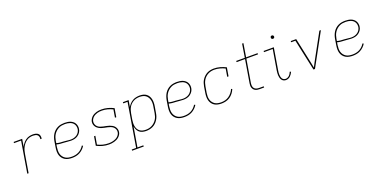

<svg xmlns="http://www.w3.org/2000/svg" viewBox="-16 -1707 5732 2893"><g transform="rotate(-20 2850.0 -260.0)"><path d="M143 0 226 -501H113V-520H250L230 -398Q242 -425 261.5 -450Q281 -475 306.5 -493.5Q332 -512 362 -520Q392 -528 421 -528Q444 -528 466.5 -523Q489 -518 505.5 -504Q522 -490 526.5 -467.5Q531 -445 527 -421H506Q510 -441 505.5 -459.5Q501 -478 487.5 -489.5Q474 -501 455.5 -505Q437 -509 418 -509Q391 -509 364.5 -502Q338 -495 314.5 -478.5Q291 -462 273 -439.5Q255 -417 242.5 -392.5Q230 -368 223 -341.5Q216 -315 212 -289L164 0Z M863 8Q833 8 803.5 2.5Q774 -3 749.5 -17.5Q725 -32 707.5 -54.5Q690 -77 682 -104.5Q674 -132 674 -162.5Q674 -193 679 -223L695 -323Q700 -351 709.5 -378Q719 -405 734.5 -429.5Q750 -454 772 -474Q794 -494 821 -506.5Q848 -519 875.5 -523.5Q903 -528 930 -528Q955 -528 978.5 -524.5Q1002 -521 1023 -513Q1044 -505 1062 -490.5Q1080 -476 1091 -456.5Q1102 -437 1106 -414Q1110 -391 1106 -367Q1102 -339 1085.5 -314Q1069 -289 1044.5 -272Q1020 -255 992 -248.5Q964 -242 936 -242Q907 -242 878.5 -245.5Q850 -249 820.5 -250Q791 -251 762.5 -253.5Q734 -256 706 -264L699 -220Q695 -193 695 -166Q695 -139 702 -114Q709 -89 724.5 -68.5Q740 -48 761.5 -34.5Q783 -21 809.5 -16Q836 -11 864 -11Q892 -11 920 -16.5Q948 -22 974.5 -35.5Q1001 -49 1023 -70.5Q1045 -92 1060 -117L1077 -108Q1061 -81 1036.5 -57.5Q1012 -34 983.5 -19Q955 -4 924 2Q893 8 863 8ZM938 -259Q962 -259 986.5 -265.5Q1011 -272 1032.5 -286.5Q1054 -301 1068 -323Q1082 -345 1086 -369Q1089 -390 1085.5 -410.5Q1082 -431 1072 -448Q1062 -465 1046.5 -477Q1031 -489 1012 -496Q993 -503 972.5 -506Q952 -509 931 -509Q906 -509 880.5 -505Q855 -501 831 -489Q807 -477 786.5 -458.5Q766 -440 751.5 -417.5Q737 -395 728.5 -370Q720 -345 716 -320L710 -283Q736 -275 765 -272.5Q794 -270 823 -269Q852 -268 880.5 -263.5Q909 -259 938 -259Z M1453 8Q1400 8 1350.5 -5.5Q1301 -19 1257 -42L1281 -186H1302L1279 -53Q1319 -33 1363 -22Q1407 -11 1454 -11Q1472 -11 1490.5 -13Q1509 -15 1527.5 -20Q1546 -25 1564.5 -33.5Q1583 -42 1598 -55Q1613 -68 1623.5 -85Q1634 -102 1637 -121Q1641 -146 1632 -168.5Q1623 -191 1605.5 -206Q1588 -221 1566 -229.5Q1544 -238 1520.5 -243Q1497 -248 1473 -252.5Q1449 -257 1426.5 -264.5Q1404 -272 1384 -284Q1364 -296 1349 -313.5Q1334 -331 1327 -354.5Q1320 -378 1324 -403Q1328 -423 1338.5 -442Q1349 -461 1365 -476Q1381 -491 1400 -501Q1419 -511 1439.5 -517Q1460 -523 1480.5 -525.5Q1501 -528 1521 -528Q1574 -528 1623.5 -514.5Q1673 -501 1717 -478L1694 -341H1673L1694 -467Q1654 -486 1610.5 -497.5Q1567 -509 1521 -509Q1503 -509 1485 -507Q1467 -505 1449 -500Q1431 -495 1413.5 -486Q1396 -477 1382 -464.5Q1368 -452 1358 -435Q1348 -418 1345 -400Q1341 -375 1349.5 -352.5Q1358 -330 1375 -314.5Q1392 -299 1414.5 -290.5Q1437 -282 1461 -277Q1485 -272 1508.5 -267.5Q1532 -263 1554.5 -255.5Q1577 -248 1597.5 -236.5Q1618 -225 1632.5 -207Q1647 -189 1654 -166Q1661 -143 1657 -118Q1654 -97 1642.5 -77.5Q1631 -58 1614 -43Q1597 -28 1577.5 -18.5Q1558 -9 1537 -3Q1516 3 1495 5.5Q1474 8 1453 8Z M1746 215V196H1817L1933 -501H1865V-520H1957L1939 -415Q1954 -441 1975 -463.5Q1996 -486 2022.5 -501Q2049 -516 2078 -522Q2107 -528 2135 -528Q2164 -528 2191.5 -521.5Q2219 -515 2240.5 -499Q2262 -483 2275.5 -460Q2289 -437 2295 -410Q2301 -383 2300.5 -354Q2300 -325 2295 -297L2278 -197Q2274 -170 2265 -143.5Q2256 -117 2240.5 -92.5Q2225 -68 2203.5 -48Q2182 -28 2156.5 -15.5Q2131 -3 2103.5 2.5Q2076 8 2049 8Q2019 8 1991 1Q1963 -6 1942 -23.5Q1921 -41 1908.5 -66.5Q1896 -92 1891 -120L1838 196H1932L1933 215ZM2049 -11Q2074 -11 2099 -16Q2124 -21 2147 -33Q2170 -45 2190 -63.5Q2210 -82 2224 -104Q2238 -126 2246 -150.5Q2254 -175 2258 -200L2274 -300Q2279 -326 2279.5 -352Q2280 -378 2274.5 -402.5Q2269 -427 2256 -448Q2243 -469 2224 -483Q2205 -497 2180 -503Q2155 -509 2129 -509Q2105 -509 2080 -504Q2055 -499 2032 -487Q2009 -475 1989.5 -456.5Q1970 -438 1957 -416Q1944 -394 1936 -369.5Q1928 -345 1924 -321L1907 -221Q1903 -195 1902.5 -169.5Q1902 -144 1906.5 -119.5Q1911 -95 1923 -73.5Q1935 -52 1954.5 -37.5Q1974 -23 1998.5 -17Q2023 -11 2049 -11Z M2663 8Q2633 8 2603.5 2.5Q2574 -3 2549.5 -17.5Q2525 -32 2507.5 -54.5Q2490 -77 2482 -104.5Q2474 -132 2474 -162.5Q2474 -193 2479 -223L2495 -323Q2500 -351 2509.5 -378Q2519 -405 2534.5 -429.5Q2550 -454 2572 -474Q2594 -494 2621 -506.5Q2648 -519 2675.5 -523.5Q2703 -528 2730 -528Q2755 -528 2778.5 -524.5Q2802 -521 2823 -513Q2844 -505 2862 -490.5Q2880 -476 2891 -456.5Q2902 -437 2906 -414Q2910 -391 2906 -367Q2902 -339 2885.5 -314Q2869 -289 2844.5 -272Q2820 -255 2792 -248.5Q2764 -242 2736 -242Q2707 -242 2678.5 -245.5Q2650 -249 2620.5 -250Q2591 -251 2562.5 -253.5Q2534 -256 2506 -264L2499 -220Q2495 -193 2495 -166Q2495 -139 2502 -114Q2509 -89 2524.5 -68.5Q2540 -48 2561.5 -34.5Q2583 -21 2609.5 -16Q2636 -11 2664 -11Q2692 -11 2720 -16.5Q2748 -22 2774.5 -35.5Q2801 -49 2823 -70.5Q2845 -92 2860 -117L2877 -108Q2861 -81 2836.5 -57.5Q2812 -34 2783.5 -19Q2755 -4 2724 2Q2693 8 2663 8ZM2738 -259Q2762 -259 2786.5 -265.5Q2811 -272 2832.5 -286.5Q2854 -301 2868 -323Q2882 -345 2886 -369Q2889 -390 2885.5 -410.5Q2882 -431 2872 -448Q2862 -465 2846.5 -477Q2831 -489 2812 -496Q2793 -503 2772.5 -506Q2752 -509 2731 -509Q2706 -509 2680.5 -505Q2655 -501 2631 -489Q2607 -477 2586.5 -458.5Q2566 -440 2551.5 -417.5Q2537 -395 2528.5 -370Q2520 -345 2516 -320L2510 -283Q2536 -275 2565 -272.5Q2594 -270 2623 -269Q2652 -268 2680.5 -263.5Q2709 -259 2738 -259Z M3257 8Q3227 8 3198 2Q3169 -4 3145.5 -18.5Q3122 -33 3105.5 -56Q3089 -79 3081.5 -106.5Q3074 -134 3074 -163.5Q3074 -193 3079 -223L3095 -323Q3100 -350 3108.5 -376.5Q3117 -403 3133 -427.5Q3149 -452 3170.5 -472Q3192 -492 3217 -504.5Q3242 -517 3269.5 -522.5Q3297 -528 3324 -528Q3376 -528 3424.5 -514Q3473 -500 3517 -478L3494 -341H3473L3494 -467Q3455 -486 3412.5 -497.5Q3370 -509 3325 -509Q3300 -509 3275 -504Q3250 -499 3226.5 -487Q3203 -475 3183 -456.5Q3163 -438 3149.5 -415.5Q3136 -393 3128 -369Q3120 -345 3116 -320L3099 -220Q3095 -193 3094.5 -166.5Q3094 -140 3101 -115Q3108 -90 3122.5 -69.5Q3137 -49 3157.5 -35.5Q3178 -22 3204.5 -16.5Q3231 -11 3258 -11Q3289 -11 3321 -19Q3353 -27 3381 -46Q3409 -65 3431 -92.5Q3453 -120 3465 -150L3482 -143Q3469 -110 3446 -80Q3423 -50 3392.5 -29.5Q3362 -9 3326.5 -0.5Q3291 8 3257 8Z M3868 0Q3850 0 3832.5 -3Q3815 -6 3800 -14Q3785 -22 3774.5 -35Q3764 -48 3758.5 -64Q3753 -80 3753 -98Q3753 -116 3756 -134L3817 -501H3682V-520H3820L3855 -735H3876L3841 -520H4025V-501H3838L3776 -131Q3773 -108 3775 -86.5Q3777 -65 3790 -48.5Q3803 -32 3824 -25.5Q3845 -19 3867 -19H3941V0Z M4290 8Q4270 8 4252.5 -0.5Q4235 -9 4224 -24.5Q4213 -40 4208 -59Q4203 -78 4201.5 -97.5Q4200 -117 4202 -137.5Q4204 -158 4207 -179L4261 -501H4122L4121 -520H4285L4228 -176Q4225 -158 4223 -140.5Q4221 -123 4221.5 -106Q4222 -89 4225.5 -72.5Q4229 -56 4236.5 -42Q4244 -28 4259 -19.5Q4274 -11 4291 -11Q4307 -11 4322.5 -18Q4338 -25 4350 -36.5Q4362 -48 4370 -62.5Q4378 -77 4385 -92L4403 -84Q4395 -66 4384 -49.5Q4373 -33 4359 -20Q4345 -7 4326.5 0.5Q4308 8 4290 8ZM4317 -644Q4311 -644 4305.5 -646Q4300 -648 4296.5 -653Q4293 -658 4292 -664Q4291 -670 4292 -676Q4292 -681 4294.5 -685Q4297 -689 4301 -691.5Q4305 -694 4309 -695.5Q4313 -697 4318 -697Q4324 -697 4329.5 -694.5Q4335 -692 4339 -687Q4343 -682 4344 -676Q4345 -670 4344 -664Q4343 -659 4340.5 -655Q4338 -651 4334.5 -648.5Q4331 -646 4326.5 -645Q4322 -644 4317 -644Z M4732 0 4624 -501H4557L4556 -520H4644L4718 -173Q4726 -137 4733.5 -100Q4741 -63 4748 -26Q4767 -63 4786.5 -100Q4806 -137 4826 -173L5016 -520H5040L4756 0Z M5363 8Q5333 8 5303.5 2.5Q5274 -3 5249.5 -17.5Q5225 -32 5207.5 -54.5Q5190 -77 5182 -104.5Q5174 -132 5174 -162.5Q5174 -193 5179 -223L5195 -323Q5200 -351 5209.5 -378Q5219 -405 5234.5 -429.5Q5250 -454 5272 -474Q5294 -494 5321 -506.5Q5348 -519 5375.5 -523.5Q5403 -528 5430 -528Q5455 -528 5478.5 -524.5Q5502 -521 5523 -513Q5544 -505 5562 -490.5Q5580 -476 5591 -456.5Q5602 -437 5606 -414Q5610 -391 5606 -367Q5602 -339 5585.5 -314Q5569 -289 5544.5 -272Q5520 -255 5492 -248.5Q5464 -242 5436 -242Q5407 -242 5378.5 -245.5Q5350 -249 5320.5 -250Q5291 -251 5262.5 -253.5Q5234 -256 5206 -264L5199 -220Q5195 -193 5195 -166Q5195 -139 5202 -114Q5209 -89 5224.5 -68.5Q5240 -48 5261.5 -34.5Q5283 -21 5309.5 -16Q5336 -11 5364 -11Q5392 -11 5420 -16.5Q5448 -22 5474.5 -35.5Q5501 -49 5523 -70.5Q5545 -92 5560 -117L5577 -108Q5561 -81 5536.5 -57.5Q5512 -34 5483.5 -19Q5455 -4 5424 2Q5393 8 5363 8ZM5438 -259Q5462 -259 5486.5 -265.5Q5511 -272 5532.5 -286.5Q5554 -301 5568 -323Q5582 -345 5586 -369Q5589 -390 5585.5 -410.5Q5582 -431 5572 -448Q5562 -465 5546.5 -477Q5531 -489 5512 -496Q5493 -503 5472.5 -506Q5452 -509 5431 -509Q5406 -509 5380.5 -505Q5355 -501 5331 -489Q5307 -477 5286.5 -458.5Q5266 -440 5251.5 -417.5Q5237 -395 5228.5 -370Q5220 -345 5216 -320L5210 -283Q5236 -275 5265 -272.5Q5294 -270 5323 -269Q5352 -268 5380.5 -263.5Q5409 -259 5438 -259Z"/></g></svg>

Font: Iosevka Etoile Thin
Style: Italic
Weight: 100
Italic angle: -9°
Designer: Belleve Invis
Foundry: Belleve Invis
Version: Version 22.1.2; ttfautohint (v1.8.4)